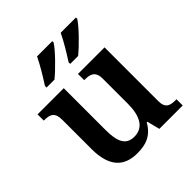

<svg xmlns="http://www.w3.org/2000/svg" viewBox="-207 -912 1068 1068"><g transform="rotate(-45 327.5 -378.0)"><path d="M352 -619V-606H414C459 -642 536 -721 557 -756V-766H437C416 -721 380 -662 352 -619ZM166 -619V-606H228C273 -642 350 -721 371 -756V-766H251C230 -721 194 -662 166 -619ZM264 10C327 10 383 -4 423 -75H428L447 0H631V-49H625C584 -49 552 -55 552 -113V-536H343V-487H346C387 -487 422 -480 422 -420V-223C422 -128 391 -67 318 -67C250 -67 231 -120 231 -207V-536H25V-487H27C74 -487 101 -476 101 -417V-187C101 -51 159 10 264 10Z"/></g></svg>

Font: Noto Serif Tamil SemiBold
Style: Regular
Weight: 600
Designer: Indian Type Foundry, Tom Grace, and the Monotype Design Team
Foundry: Monotype Imaging Inc.
Version: Version 2.004